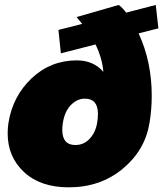

<svg xmlns="http://www.w3.org/2000/svg" viewBox="-20 -758 675 794"><path d="M381.7 -250Q385 -267.5 385 -287.5Q385 -350 330.8 -350Q299.2 -350 273.3 -323.8Q247.5 -297.5 240 -250Q237.5 -235 237.5 -221.7Q237.5 -158.3 291.7 -158.3Q326.7 -158.3 350.8 -184.2Q375 -210 381.7 -250ZM231.7 -537.5 221.7 -634.2 320 -659.2Q315.8 -664.2 307.9 -673.8Q300 -683.3 296.7 -687.5L470.8 -737.5Q485.8 -726.7 501.7 -705.8L624.2 -737.5L635 -640.8L553.3 -620Q607.5 -502.5 607.5 -362.5Q607.5 -304.2 598.3 -250Q580 -136.7 487.5 -60Q395 16.7 264.2 16.7Q147.5 16.7 79.6 -46.2Q11.7 -109.2 11.7 -206.7Q11.7 -230 15 -250Q32.5 -360 110.8 -434.2Q189.2 -508.3 297.5 -508.3Q366.7 -508.3 407.5 -460.8Q402.5 -518.3 375 -574.2Z"/></svg>

Font: BoonTook
Style: Italic
Weight: 400
Italic angle: -9°
Designer: Sungsit Sawaiwan
Foundry: FontUni
Version: Version 3.0